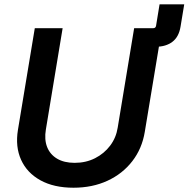

<svg xmlns="http://www.w3.org/2000/svg" viewBox="-20 -858 873 889"><path d="M587.4 -641.6 602.1 -727.5H689.5Q700.7 -727.5 702.6 -738.8L718.8 -837.9H833L815.9 -734.4Q808.1 -687 778.1 -664.3Q748 -641.6 702.1 -641.6ZM320.3 11.2Q229.5 11.2 167.2 -23.2Q105 -57.6 77.6 -118.2Q50.3 -178.7 63 -256.3L141.1 -727.5H270L192.4 -258.3Q184.6 -211.9 198.2 -177.2Q211.9 -142.6 244.4 -123.3Q276.9 -104 325.7 -104Q377.9 -104 420.2 -125.5Q462.4 -147 490 -183.6Q517.6 -220.2 524.9 -266.6L601.1 -727.5H730L650.4 -247.6Q637.7 -169.9 592.5 -111.6Q547.4 -53.2 477.5 -21Q407.7 11.2 320.3 11.2Z"/></svg>

Font: Inter 24pt SemiBold
Style: Italic
Weight: 600
Italic angle: -9.3988°
Designer: Rasmus Andersson
Foundry: rsms
Version: Version 4.001;git-66647c0bb